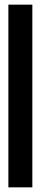

<svg xmlns="http://www.w3.org/2000/svg" viewBox="-20 -725 175 825"><path d="M119 80V-705H16V80Z"/></svg>

Font: Blinker Headline
Style: Regular
Weight: 900
Width: 4
Designer: Juergen Huber
Foundry: supertype
Version: Version 1.015;PS 1.15;hotconv 1.0.88;makeotf.lib2.5.647800